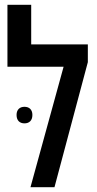

<svg xmlns="http://www.w3.org/2000/svg" viewBox="-20 -780 405 800"><path d="M110 -595V-760H11V-502H245L107 0H207L346 -521V-595ZM49 -301C49 -277 63 -266 82 -266C101 -266 115 -277 115 -301C115 -324 101 -335 82 -335C63 -335 49 -324 49 -301Z"/></svg>

Font: Noto Sans Hebrew ExtraCondensed Medium
Style: Regular
Weight: 500
Width: 2
Designer: Monotype Design Team
Foundry: Monotype Imaging Inc.
Version: Version 2.004